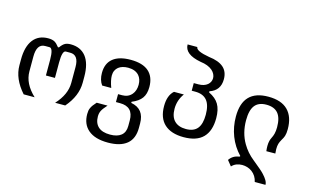

<svg xmlns="http://www.w3.org/2000/svg" viewBox="-108 -1077 2625 1604"><g transform="rotate(15 1204.0 -274.5)"><path d="M218.8 0Q168.9 -47.4 144.8 -95.9Q120.6 -144.5 120.6 -198.2V-325.2Q120.6 -436.5 192.9 -436.5H230.5Q262.7 -436.5 262.7 -335.4V-200.2H340.8V-335.4Q340.8 -436.5 372.1 -436.5H408.7Q483.4 -437.5 483.4 -332V-194.8Q483.4 -94.7 396 0H483.4Q575.2 -106.4 575.2 -221.7V-273.9Q575.2 -388.2 527.8 -447.8Q481 -505.4 397 -505.4Q366.2 -505.4 348.1 -495.6Q327.6 -484.4 306.6 -454.6H298.3Q276.9 -482.9 257.3 -494.1Q236.3 -505.4 202.1 -505.4Q119.1 -505.4 73.7 -447.8Q26.9 -388.2 26.9 -274.9V-225.1Q26.9 -108.9 124 0Z M1126.5 22V-16.6Q1126.5 -142.6 1010.7 -163.6V-173.3Q1069.8 -197.3 1096.2 -233.9Q1122.6 -270 1122.6 -330.1Q1122.6 -418 1070.6 -464.1Q1018.6 -510.3 914.1 -510.3Q814.5 -510.3 761.7 -467.8Q709 -425.3 709 -342.3Q709 -281.2 738.3 -240.7H816.9Q805.7 -270.5 800 -296.9Q794.4 -323.2 794.4 -342.8Q794.4 -366.7 803.2 -385.5Q812 -404.3 827.6 -416.5Q842.8 -428.7 864.3 -434.8Q885.7 -440.9 910.6 -440.9Q972.2 -440.9 1004.9 -404.8Q1031.2 -374.5 1031.2 -325.2Q1031.2 -301.3 1024.4 -279.8Q1017.6 -258.3 1003.9 -242.2Q973.1 -205.6 920.9 -205.6H885.3V-137.2H920.9Q1036.6 -137.2 1036.6 -18.6V29.3Q1036.6 83.5 1003.2 110.8Q969.7 138.2 907.2 138.2Q838.9 138.2 804.7 106.7Q770.5 75.2 770.5 17.6Q770.5 -10.7 781.2 -31.7Q786.6 -43 796.9 -56.6Q807.1 -70.3 825.2 -90.3H731.4Q700.2 -57.1 689.5 -33.2Q683.6 -21 681.4 -8.3Q679.2 4.4 679.2 21Q679.2 108.9 735.8 157.2Q794.4 207.5 906.7 207.5Q1014.6 207.5 1070.6 161.1Q1126.5 114.7 1126.5 22Z M1729.5 -223.1Q1729.5 -297.9 1702.6 -343.3Q1689 -366.2 1667.7 -384Q1646.5 -401.9 1616.2 -416.5V-426.3Q1707 -456.5 1707 -554.2Q1707 -620.1 1665.3 -656.5Q1623.5 -692.9 1539.6 -702.6Q1422.9 -722.7 1422.9 -757.3H1338.9Q1338.9 -671.4 1481.4 -645Q1548.3 -636.7 1585 -605Q1601.1 -590.8 1609.4 -573.7Q1617.7 -556.6 1617.7 -539.6Q1617.7 -523.4 1610.8 -508.8Q1604 -494.1 1590.8 -482.9Q1561.5 -458.5 1512.2 -458.5H1472.2V-392.6H1502.9Q1571.3 -392.6 1604.5 -352.3Q1637.7 -312 1637.7 -229Q1637.7 -148.4 1606 -109.6Q1574.2 -70.8 1507.3 -70.8Q1442.4 -70.8 1407.5 -106.2Q1372.6 -141.6 1372.6 -210.4Q1372.6 -284.7 1417 -345.2H1331.5Q1282.2 -301.8 1282.2 -209.5Q1282.2 -106 1340.1 -53Q1397.9 0 1506.3 0Q1618.7 0 1674.1 -56.6Q1729.5 -113.3 1729.5 -223.1Z M2271 207.5Q2271 189 2259 168.5Q2247.1 147.9 2225.1 124.5Q2210 108.4 2191.4 92.5Q2172.9 76.7 2142.1 51.3L2123 35.6Q2062 -12.7 2024.9 -76.7Q1974.6 -162.1 1974.6 -272.5Q1974.6 -359.4 2006.6 -400.4Q2038.6 -441.4 2106.4 -441.4Q2174.3 -441.4 2207.3 -402.3Q2240.2 -363.3 2240.2 -282.2Q2240.2 -249.5 2233.9 -225.1Q2231.4 -214.8 2227.1 -204.1Q2222.7 -193.4 2217.8 -183.6Q2210.4 -168.5 2207 -154.8Q2202.1 -135.3 2202.1 -109.9Q2202.1 -89.4 2205.1 -65.9L2282.7 -66.4Q2280.3 -88.4 2280.3 -103.5Q2280.3 -132.3 2285.9 -150.9Q2291.5 -169.4 2301.8 -187Q2310.5 -202.1 2315.2 -210.9Q2319.8 -219.7 2323.2 -230Q2330.6 -252.9 2330.6 -289.6Q2330.6 -397 2273.9 -453.6Q2217.3 -510.3 2105 -510.3Q1994.6 -510.3 1939.5 -453.1Q1884.3 -396 1884.3 -280.3Q1884.3 -191.9 1915 -112.3Q1945.8 -32.7 2005.9 29.8L1999.5 36.6Q1944.8 43 1914.6 87.4L1952.1 133.8Q1968.3 115.7 1991.2 106.4Q2014.2 97.2 2041 97.2Q2064 97.2 2085.9 104Q2107.9 110.8 2126.5 124.5Q2167 154.8 2178.2 207.5Z"/></g></svg>

Font: Hack Dev
Style: Regular
Weight: 400
Designer: Christopher Simpkins
Foundry: Christopher Simpkins
Version: Version 2.0315